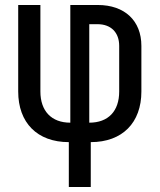

<svg xmlns="http://www.w3.org/2000/svg" viewBox="-20 -570 640 770"><path d="M344 180V0C471 0 547 -78 547 -203V-386C547 -487 480 -550 372 -550H262V-78C186 -78 142 -125 142 -203V-550H53V-203C53 -78 129 0 256 0V180ZM338 -473H371C425 -473 458 -440 458 -386V-203C458 -124 414 -78 338 -78Z"/></svg>

Font: Tekne LDO Medium
Style: Regular
Weight: 500
Monospace: yes
Designer: Alessio Laiso, Mario Rullo, Paolo Rosset
Foundry: Alessio Laiso
Version: Version 1.000;hotconv 1.0.109;makeotfexe 2.5.65596